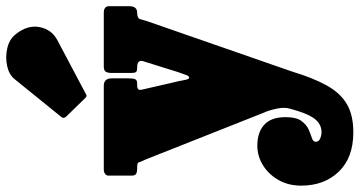

<svg xmlns="http://www.w3.org/2000/svg" viewBox="-326 -585 1132 604"><g transform="rotate(-90 240.0 -283.0)"><path d="M-42 98.5Q-42 58 -24.2 27Q-6.5 -4 22.2 -21.8Q51 -39.5 84 -39.5Q125.5 -39.5 149.5 -17.8Q173.5 4 173.5 49.5Q173.5 82.5 161.8 98.8Q150 115 134.8 121.8Q119.5 128.5 107.8 132.2Q96 136 96 144Q96 154 106.2 158.2Q116.5 162.5 126 162.5Q148 162.5 164 145.8Q180 129 193 87.5L200 63.5Q205.5 46 200.2 21.5Q195 -3 188 -18L40 -391.5Q32 -407.5 31.2 -412.5Q30.5 -417.5 15.5 -417.5H12Q1 -417.5 -4.8 -420.8Q-10.5 -424 -10.5 -434.5V-507.5Q-10.5 -514.5 -4.8 -518.5Q1 -522.5 8 -522.5H272Q295.5 -522.5 295.5 -497.5V-445Q295.5 -430 292.8 -423.8Q290 -417.5 279 -417.5H272.5Q256 -417.5 260 -402.5L280.5 -313Q287 -287.5 289.8 -270.8Q292.5 -254 297.5 -254Q303 -254 306 -263.2Q309 -272.5 315.5 -290L350 -400.5Q353.5 -417.5 330.5 -417.5H329Q318 -417.5 315.2 -421.5Q312.5 -425.5 312.5 -435.5V-497.5Q312.5 -510.5 316.5 -516.5Q320.5 -522.5 333 -522.5H502Q522.5 -522.5 522.5 -505.5V-442.5Q522.5 -417.5 502 -417.5H501.5Q484.5 -417.5 481.8 -408Q479 -398.5 475.5 -386.5L317 69.5Q297 136 273.2 178.8Q249.5 221.5 214.8 242Q180 262.5 126 262.5Q46 262.5 2 216.8Q-42 171 -42 98.5ZM232 -582.5 175.5 -640.5Q167 -649.5 176 -658.5L293 -803Q307 -820.5 334.2 -826.5Q361.5 -832.5 389.8 -826.2Q418 -820 434 -800Q464 -763 456.8 -724.8Q449.5 -686.5 415.5 -668.5L247.5 -579.5Q242 -576 239 -577Q236 -578 232 -582.5Z"/></g></svg>

Font: Besley* Condensed Fatface
Style: Regular
Weight: 900
Width: 3
Designer: Owen Earl
Foundry: indestructible type*
Version: Version 3.000; ttfautohint (v1.8.3)